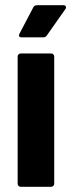

<svg xmlns="http://www.w3.org/2000/svg" viewBox="-20 -720 277 740"><path d="M48 -12V-502Q48 -507 51.5 -510.5Q55 -514 60 -514H177Q182 -514 185.5 -510.5Q189 -507 189 -502V-12Q189 -7 185.5 -3.5Q182 0 177 0H60Q55 0 51.5 -3.5Q48 -7 48 -12ZM55 -590 108 -691Q112 -700 123 -700H224Q231 -700 233.5 -695.5Q236 -691 232 -685L161 -584Q156 -576 147 -576H63Q56 -576 54 -580Q52 -584 55 -590Z"/></svg>

Font: Amber EN
Style: Bold
Weight: 700
Designer: Jeremy Tribby
Foundry: Tribby Type
Version: Version 1.408 November 24, 2021